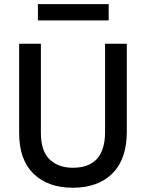

<svg xmlns="http://www.w3.org/2000/svg" viewBox="-20 -881 692 910"><path d="M478 -255.9Q478 -85.9 325.2 -85.9Q256.8 -85.9 215.3 -125.5Q173.8 -165 173.8 -251V-673.8H70.8V-250Q70.8 -124 138.9 -57.6Q207 8.8 325.2 8.8Q444.8 8.8 512.9 -59.1Q581.1 -127 581.1 -257.8V-673.8H478ZM495.1 -784.2V-861.3H159.7V-784.2Z"/></svg>

Font: FAU Chimera Medium
Style: Regular
Weight: 500
Version: Version 1.002;hotconv 1.0.117;makeotfexe 2.5.65602